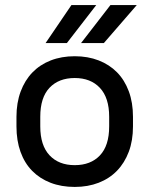

<svg xmlns="http://www.w3.org/2000/svg" viewBox="-20 -730 590 758"><path d="M275 8Q222 8 179.5 -8.5Q137 -25 107 -55.5Q77 -86 61 -130.5Q45 -175 45 -231V-269Q45 -324 61.5 -368.5Q78 -413 108 -444Q138 -475 180.5 -491.5Q223 -508 275 -508Q327 -508 369.5 -491.5Q412 -475 442 -444.5Q472 -414 488.5 -369.5Q505 -325 505 -269V-231Q505 -175 488.5 -131Q472 -87 442 -56Q412 -25 369.5 -8.5Q327 8 275 8ZM275 -78Q338 -78 374.5 -116.5Q411 -155 411 -231V-269Q411 -344 374.5 -383Q338 -422 275 -422Q212 -422 175.5 -383.5Q139 -345 139 -269V-231Q139 -156 175.5 -117Q212 -78 275 -78ZM262 -710H360L244 -560H160ZM416 -710H520L390 -560H300Z"/></svg>

Font: Retni Sans Medium
Style: Regular
Weight: 500
Designer: Vitaly Kuzmin
Foundry: ParaType Ltd.
Version: Version 1.00;March 2, 2019;FontCreator 11.5.0.2425 64-bit; t